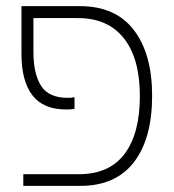

<svg xmlns="http://www.w3.org/2000/svg" viewBox="-20 -606 568 626"><path d="M56 0V-38H237Q336 -38 386 -104Q436 -170 436 -293Q436 -415 384 -481Q332 -547 234 -547H89V-437Q89 -365 114 -326Q139 -287 201 -287Q207 -287 212.5 -287.5Q218 -288 223 -289V-251Q217 -250 210.5 -249.5Q204 -249 196 -249Q121 -249 85.5 -295.5Q50 -342 50 -430V-586H240Q357 -586 416.5 -508Q476 -430 476 -294Q476 -154 416.5 -77Q357 0 242 0Z"/></svg>

Font: Noto Sans Hebrew SemiCondensed ExtraLight
Style: Regular
Weight: 200
Width: 4
Designer: Monotype Design Team
Foundry: Monotype Imaging Inc.
Version: Version 2.004; ttfautohint (v1.8.4.7-5d5b)